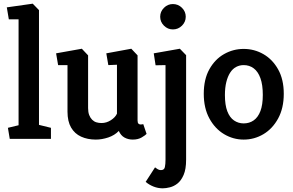

<svg xmlns="http://www.w3.org/2000/svg" viewBox="-20 -755 1594 1044"><path d="M33 0 23 -60 81 -74V-650H28L17 -715L158 -735L192 -700V-76L257 -60V0Z M501 4Q456 4 421 -12Q386 -28 366.5 -61.5Q347 -95 347 -148V-401H296L285 -465L425 -490L459 -454V-167Q459 -145 465 -129.5Q471 -114 481 -104Q491 -94 504 -90Q517 -86 532 -86Q559 -86 583 -101.5Q607 -117 616 -137V-403L569 -401L558 -465L694 -490L728 -454V-100Q728 -87 733 -82.5Q738 -78 745 -78Q750 -78 754 -79Q758 -80 759 -80L777 -27Q771 -20 751 -8Q731 4 702 4Q677 4 657 -7Q637 -18 626 -43Q603 -19 568.5 -7.5Q534 4 501 4Z M865 269Q839 269 815 259.5Q791 250 772 234L823 155Q828 159 836.5 164.5Q845 170 855 170Q873 170 876.5 153.5Q880 137 880 113V-401L826 -400L816 -465L958 -490L992 -455V113Q992 165 978.5 196Q965 227 945.5 242.5Q926 258 904 263.5Q882 269 865 269ZM920 -595Q892 -595 871.5 -615.5Q851 -636 851 -664Q851 -692 871.5 -712.5Q892 -733 920 -733Q949 -733 969.5 -712.5Q990 -692 990 -664Q990 -636 969.5 -615.5Q949 -595 920 -595Z M1305 4Q1248 4 1198.5 -25.5Q1149 -55 1118.5 -111Q1088 -167 1088 -245Q1088 -324 1118.5 -378.5Q1149 -433 1198.5 -461Q1248 -489 1305 -489Q1363 -489 1412.5 -460.5Q1462 -432 1492.5 -377.5Q1523 -323 1523 -245Q1523 -167 1492.5 -111Q1462 -55 1412.5 -25.5Q1363 4 1305 4ZM1305 -84Q1336 -84 1359.5 -100.5Q1383 -117 1396 -151Q1409 -185 1409 -239Q1409 -294 1396 -330Q1383 -366 1359.5 -383.5Q1336 -401 1305 -401Q1283 -401 1264 -391Q1245 -381 1231.5 -360Q1218 -339 1210.5 -308.5Q1203 -278 1203 -238Q1203 -184 1216 -150Q1229 -116 1252.5 -100Q1276 -84 1305 -84Z"/></svg>

Font: Kreon Light SemiBold
Style: Regular
Weight: 600
Version: Version 2.002